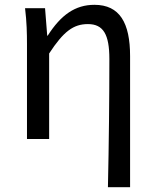

<svg xmlns="http://www.w3.org/2000/svg" viewBox="-20 -577 644 797"><path d="M428 200H520V-344C520 -482 477 -557 372 -557C292 -557 233 -515 178 -429H176L167 -543H84C91 -486 92 -438 92 -394V0H184V-355C244 -447 285 -477 345 -477C409 -477 434 -434 434 -332C434 -176 432 23 428 200Z"/></svg>

Font: Noto Sans Mono CJK HK
Style: Regular
Weight: 400
Designer: Ryoko NISHIZUKA 西塚涼子 (kana, bopomofo & ideographs); Paul D. Hunt (Latin, Greek & Cyrillic); Sandoll Communications 산돌커뮤니
Foundry: Adobe
Version: Version 2.004;hotconv 1.0.118;makeotfexe 2.5.65603